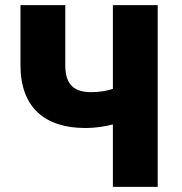

<svg xmlns="http://www.w3.org/2000/svg" viewBox="-20 -720 711 750"><path d="M596 10H421V-234C394 -227 357 -220 313 -220C157 -220 60 -299 60 -465V-700H235V-465C235 -389 270 -360 336 -360C368 -360 399 -365 421 -373V-700H596Z"/></svg>

Font: Repo ExtraBold
Style: Bold
Weight: 700
Designer: Stefan Peev
Foundry: Context Ltd
Version: Version 1.502